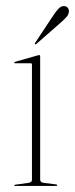

<svg xmlns="http://www.w3.org/2000/svg" viewBox="-20 -611 246 631"><path d="M112 -426V-21Q112 -11.5 124 -10L164 -5Q168 -5 168 -2Q168 0 165 0H29Q27 0 27 -2Q27 -3.5 30 -4L73 -10Q85 -11.5 85 -20V-399Q85 -403 81 -403H29Q27 -403 27 -405Q27 -406.5 30 -408L104 -429Q107 -430 109 -430Q112 -430 112 -426ZM153 -557Q163.5 -573 171.8 -582Q180 -591 189.5 -591Q198 -591 202.2 -586Q206.5 -581 206.5 -574Q206.5 -564.5 199.2 -556Q192 -547.5 180.5 -537.5L100 -467Q97 -464 95 -466Q93.5 -467.5 96 -471Z"/></svg>

Font: Fraunces 144pt Thin
Style: Regular
Weight: 100
Version: Version 1.000;[f99f86859]